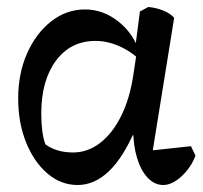

<svg xmlns="http://www.w3.org/2000/svg" viewBox="-20 -515 581 549"><path d="M202 14Q154 14 115.5 -19Q77 -52 54.5 -108Q32 -164 32 -233Q32 -305 57.5 -362.5Q83 -420 126.5 -454Q170 -488 223 -488Q275 -488 318.5 -453.5Q362 -419 380 -363L399 -322Q372 -357 332.5 -377.5Q293 -398 253 -398Q182 -398 140 -341.5Q98 -285 98 -190Q98 -163 101 -140Q104 -117 110 -102Q125 -91 145 -85Q165 -79 189 -79Q231 -79 266.5 -106.5Q302 -134 326.5 -183.5Q351 -233 361 -299L370 -359L366 -374L380 -482L404 -495Q427 -493 447.5 -484.5Q468 -476 478 -464L412 -55L387 -82L526 -97L539 -70Q531 -48 515.5 -28.5Q500 -9 482 2.5Q464 14 447 14Q422 14 402.5 -6.5Q383 -27 372 -63Q361 -99 361 -144L391 -128H327L365 -141Q332 -64 291 -25Q250 14 202 14Z"/></svg>

Font: Eczar
Style: Regular
Weight: 400
Designer: Vaibhav Singh
Foundry: Rosetta Type Foundry
Version: Version 2.000